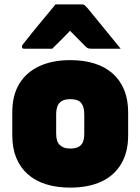

<svg xmlns="http://www.w3.org/2000/svg" viewBox="-20 -838 640 875"><path d="M300 -564Q362 -564 411 -548.5Q460 -533 494 -502.5Q528 -472 546 -428Q564 -384 564 -326V-220Q564 -145 532.5 -91.5Q501 -38 442 -10.5Q383 17 300 17Q238 17 189 1.5Q140 -14 106 -44.5Q72 -75 54 -119Q36 -163 36 -220V-326Q36 -403 67.5 -455.5Q99 -508 158.5 -536Q218 -564 300 -564ZM300 -386Q278 -386 264 -379Q250 -372 243 -356.5Q236 -341 236 -317V-229Q236 -211 240 -198Q244 -185 253 -177Q261 -169 272.5 -165Q284 -161 300 -161Q322 -161 336.5 -168Q351 -175 357.5 -190Q364 -205 364 -229V-317Q364 -336 360 -349Q356 -362 348 -371Q340 -379 328.5 -382.5Q317 -386 300 -386ZM233 -818Q263 -818 293 -818Q323 -818 353 -818Q361 -818 366 -814Q371 -810 383 -796Q390 -787 407 -766.5Q424 -746 446 -719Q468 -692 490 -665Q512 -638 530 -616Q498 -616 464.5 -616Q431 -616 398 -616Q387 -616 381.5 -618Q376 -620 369 -627Q360 -636 339 -657.5Q318 -679 280 -717L332 -697H268L319 -718Q282 -680 259.5 -657Q237 -634 218 -616H91Q86 -616 84 -617Q82 -618 81 -620.5Q80 -623 80 -625Q80 -630 83 -634Q86 -638 98 -653Q109 -667 127 -689.5Q145 -712 166 -737Q187 -762 205 -784Q223 -806 233 -818Z"/></svg>

Font: Recursive Monospace Black
Style: Regular
Weight: 900
Version: Version 1.047